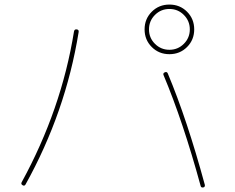

<svg xmlns="http://www.w3.org/2000/svg" viewBox="-20 -820 1040 850"><path d="M793.9 -753.9Q767.6 -780.3 730 -780.3Q692.4 -780.3 666 -753.9Q639.6 -727.5 639.6 -689.9Q639.6 -652.3 666 -626Q692.4 -599.6 730 -599.6Q767.6 -599.6 793.9 -626Q820.3 -652.3 820.3 -689.9Q820.3 -727.5 793.9 -753.9ZM808.1 -611.8Q776.4 -580.1 730 -580.1Q683.6 -580.1 651.9 -611.8Q620.1 -643.6 620.1 -689.9Q620.1 -736.3 651.9 -768.1Q683.6 -799.8 730 -799.8Q776.4 -799.8 808.1 -768.1Q839.8 -736.3 839.8 -689.9Q839.8 -643.6 808.1 -611.8ZM710 -500Q718.8 -503.9 722.7 -495.1Q808.6 -290 886.7 -2Q888.7 7.8 879.9 9.8Q870.1 11.7 868.2 2.9Q790 -283.2 704.1 -487.3Q700.2 -496.1 710 -500ZM80.1 0Q71.3 -4.9 76.2 -13.7Q252 -335 307.6 -680.7Q309.6 -691.4 319.8 -689.9Q330.1 -688.5 328.1 -677.7Q270.5 -322.3 92.8 -2.9Q87.9 4.9 80.1 0Z"/></svg>

Font: Rounded Mgen+ 1m thin
Style: Regular
Weight: 100
Designer: [Source Han Sans]
Ryoko NISHIZUKA  (kana & ideographs); Paul D. Hunt (Latin, Greek & Cyrillic); Wenlong ZHANG  (bopomofo
Version: Version 1.059.20150602